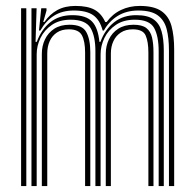

<svg xmlns="http://www.w3.org/2000/svg" viewBox="-20 -628 656 648"><path d="M550.2 0V-458Q550.2 -500 542.4 -530.1Q534.5 -560.2 512.2 -576.4Q490 -592.5 446.5 -592.5Q407 -592.5 377.6 -574.5Q348.2 -556.5 330.5 -525H326.5Q317 -561 294.4 -576.8Q271.8 -592.5 229.2 -592.5Q190 -592.5 162.4 -575.1Q134.8 -557.8 116.2 -525H111.5L119.2 -600H136.8L137 -592.5L126 -553.8H129.8Q147.8 -579.8 173.2 -593.9Q198.8 -608 234.5 -608Q275.2 -608 298.6 -595.4Q322 -582.8 335.2 -553.8H340Q359.8 -580.8 388.5 -594.4Q417.2 -608 451.5 -608Q499.8 -608 524.9 -590.4Q550 -572.8 558.9 -539.9Q567.8 -507 567.8 -461V0ZM51.2 0V-600H68.8V0ZM121.2 0V-446.5Q121.2 -473 131.9 -495.2Q142.5 -517.5 163.2 -531Q184 -544.5 214.8 -544.5Q257.5 -544.5 271.1 -520Q284.8 -495.5 284.8 -451.8V0H267.2V-450.8Q267.2 -488.5 256.5 -508.8Q245.8 -529 212.2 -529Q188.2 -529 172.1 -518.2Q156 -507.5 147.8 -489.2Q139.5 -471 139.5 -447.8V0ZM86.2 0V-600H103.5L100 -486.8H104.2Q119.5 -528.5 149.6 -552.8Q179.8 -577 224.5 -576.8Q270 -576.8 290.4 -555.6Q310.8 -534.5 315.5 -486.8H319Q334.2 -528.2 365.1 -552.8Q396 -577.2 440.5 -576.8Q478 -576.8 497.9 -562.9Q517.8 -549 525.2 -522.5Q532.8 -496 532.8 -457V0H515.5V-455Q515.5 -506.2 500 -533.9Q484.5 -561.5 434.8 -561.5Q396.8 -561.5 371 -544Q345.2 -526.5 332.4 -499.8Q319.5 -473 319.5 -445V0H302V-455Q302 -506.2 285.4 -533.9Q268.8 -561.5 218.5 -561.5Q180.8 -561.5 155.1 -544Q129.5 -526.5 116.6 -499.8Q103.8 -473 103.8 -445V0ZM337 0V-446.2Q337 -473 347.6 -495.2Q358.2 -517.5 379.1 -531Q400 -544.5 430.8 -544.5Q459.5 -544.5 473.9 -533.4Q488.2 -522.2 493.1 -501.5Q498 -480.8 498 -451.8V0H480.8V-450.8Q480.8 -487.2 471.6 -508.1Q462.5 -529 428.2 -529Q404.2 -529 387.8 -518.2Q371.2 -507.5 362.8 -489.2Q354.2 -471 354.2 -447.8V0Z"/></svg>

Font: Big Shoulders Inline Display Thin SemiBold
Style: Regular
Weight: 600
Version: Version 2.002